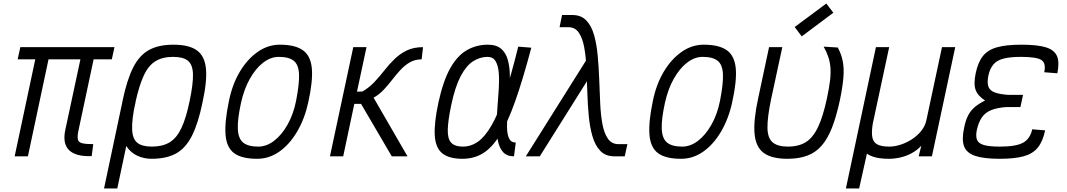

<svg xmlns="http://www.w3.org/2000/svg" viewBox="-20 -885 6040 1087"><path d="M499 -1Q408 2 370.5 -35.5Q333 -73 350 -151L450 -618H628L613 -549H80L95 -618H628L613 -549H510L424 -145Q417 -112 421 -95.5Q425 -79 445.5 -74Q466 -69 508 -69ZM63 0 189 -593H264L138 0Z M838 14Q795 14 757 -3.5Q719 -21 693.5 -60Q668 -99 661.5 -161.5Q655 -224 674 -315Q699 -434 734 -503Q769 -572 823.5 -602Q878 -632 962 -632Q1050 -632 1094.5 -600Q1139 -568 1146 -496.5Q1153 -425 1126 -303Q1102 -186 1066.5 -116Q1031 -46 976.5 -16Q922 14 838 14ZM569 182 673 -309H748L644 182ZM840 -55Q900 -55 940 -79Q980 -103 1007 -160Q1034 -217 1054 -315Q1074 -411 1072.5 -465Q1071 -519 1044 -541Q1017 -563 960 -563Q901 -563 861 -539Q821 -515 794.5 -458.5Q768 -402 746 -303Q726 -208 728 -153.5Q730 -99 757 -77Q784 -55 840 -55Z M1436 14Q1349 14 1306 -17.5Q1263 -49 1257 -121Q1251 -193 1276 -313Q1295 -407 1337.5 -478.5Q1380 -550 1438.5 -591Q1497 -632 1564 -632Q1651 -632 1695 -600.5Q1739 -569 1745.5 -497.5Q1752 -426 1725 -305Q1705 -213 1662.5 -140.5Q1620 -68 1562 -27Q1504 14 1436 14ZM1442 -55Q1489 -55 1532 -88Q1575 -121 1608 -179.5Q1641 -238 1656 -313Q1675 -409 1673 -463.5Q1671 -518 1643.5 -540.5Q1616 -563 1558 -563Q1512 -563 1469.5 -530Q1427 -497 1394.5 -439Q1362 -381 1345 -305Q1324 -210 1326.5 -155Q1329 -100 1357 -77.5Q1385 -55 1442 -55Z M1848 0 1980 -618H2055L2001 -366L2032 -367Q2070 -389 2100 -421Q2130 -453 2157 -487.5Q2184 -522 2214.5 -551.5Q2245 -581 2283.5 -599.5Q2322 -618 2375 -618L2367 -549Q2330 -549 2301 -532.5Q2272 -516 2247.5 -489.5Q2223 -463 2200 -433Q2177 -403 2151.5 -376Q2126 -349 2095 -332L2287 0H2198L2024 -297H1986L1923 0Z M2900 -78 2890 0Q2850 0 2828.5 -23.5Q2807 -47 2799 -87.5Q2791 -128 2791.5 -178Q2792 -228 2796.5 -281.5Q2801 -335 2804 -385Q2807 -435 2803.5 -475Q2800 -515 2785.5 -539Q2771 -563 2740 -563Q2698 -563 2659 -538.5Q2620 -514 2588.5 -454.5Q2557 -395 2535 -292Q2516 -201 2515 -149.5Q2514 -98 2535 -76.5Q2556 -55 2600 -55Q2646 -55 2685.5 -82.5Q2725 -110 2762.5 -174.5Q2800 -239 2837 -348.5Q2874 -458 2914 -621L2988 -615Q2940 -434 2897 -312.5Q2854 -191 2809.5 -119.5Q2765 -48 2714 -17Q2663 14 2598 14Q2523 14 2484.5 -16.5Q2446 -47 2441.5 -117Q2437 -187 2462 -304Q2489 -428 2529.5 -499.5Q2570 -571 2624 -601.5Q2678 -632 2742 -632Q2790 -632 2817 -609Q2844 -586 2855 -546Q2866 -506 2866.5 -457Q2867 -408 2862.5 -355Q2858 -302 2854 -253Q2850 -204 2850.5 -164.5Q2851 -125 2862 -101.5Q2873 -78 2900 -78Z M3458 0Q3408 0 3378.5 -31Q3349 -62 3334 -114Q3319 -166 3313 -231Q3307 -296 3305 -365.5Q3303 -435 3300 -500Q3297 -565 3287.5 -617Q3278 -669 3257 -700Q3236 -731 3198 -731H3148L3162 -800H3221Q3270 -800 3299.5 -769Q3329 -738 3343.5 -686Q3358 -634 3364 -569Q3370 -504 3372.5 -434.5Q3375 -365 3378 -300Q3381 -235 3390.5 -183Q3400 -131 3421.5 -100Q3443 -69 3481 -69H3532L3517 0ZM2957 0 3329 -592 3338 -481 3036 0Z M3836 14Q3749 14 3706 -17.5Q3663 -49 3657 -121Q3651 -193 3676 -313Q3695 -407 3737.5 -478.5Q3780 -550 3838.5 -591Q3897 -632 3964 -632Q4051 -632 4095 -600.5Q4139 -569 4145.5 -497.5Q4152 -426 4125 -305Q4105 -213 4062.5 -140.5Q4020 -68 3962 -27Q3904 14 3836 14ZM3842 -55Q3889 -55 3932 -88Q3975 -121 4008 -179.5Q4041 -238 4056 -313Q4075 -409 4073 -463.5Q4071 -518 4043.5 -540.5Q4016 -563 3958 -563Q3912 -563 3869.5 -530Q3827 -497 3794.5 -439Q3762 -381 3745 -305Q3724 -210 3726.5 -155Q3729 -100 3757 -77.5Q3785 -55 3842 -55Z M4438 14Q4349 14 4304 -19Q4259 -52 4252 -127Q4245 -202 4272 -327L4334 -618H4409L4345 -321Q4324 -219 4325 -161Q4326 -103 4354.5 -79Q4383 -55 4440 -55Q4502 -55 4542.5 -80.5Q4583 -106 4611.5 -166Q4640 -226 4662 -330Q4674 -386 4679 -427.5Q4684 -469 4681.5 -501.5Q4679 -534 4669.5 -562.5Q4660 -591 4643 -621L4723 -616Q4743 -579 4751 -539.5Q4759 -500 4755 -448Q4751 -396 4735 -318Q4715 -225 4690 -161.5Q4665 -98 4631 -59.5Q4597 -21 4549.5 -3.5Q4502 14 4438 14ZM4519 -679 4479 -732 4658 -865 4698 -813Z M4769 182 4939 -618H5014L4921 -184Q4913 -134 4919 -106Q4925 -78 4948.5 -66.5Q4972 -55 5015 -55Q5045 -55 5079 -66Q5113 -77 5143.5 -97Q5174 -117 5196 -144.5Q5218 -172 5225 -206L5313 -618H5388L5256 0H5181L5196 -60Q5173 -35 5143 -18.5Q5113 -2 5079.5 6Q5046 14 5013 14Q4969 14 4938.5 6.5Q4908 -1 4888 -15L4844 182Z M5639 14Q5550 14 5501 -2.5Q5452 -19 5438 -57Q5424 -95 5438 -160Q5446 -201 5459.5 -228.5Q5473 -256 5496 -276.5Q5519 -297 5557 -316Q5516 -342 5503.5 -376Q5491 -410 5504 -471Q5517 -533 5545 -568Q5573 -603 5625 -617.5Q5677 -632 5763 -632Q5853 -632 5901.5 -617Q5950 -602 5964.5 -566.5Q5979 -531 5966 -470L5892 -476Q5903 -528 5875.5 -545.5Q5848 -563 5761 -563Q5700 -563 5662.5 -553.5Q5625 -544 5605 -521Q5585 -498 5576 -459Q5568 -420 5575 -397Q5582 -374 5608.5 -363Q5635 -352 5686 -348H5772L5757 -279H5678Q5625 -275 5591.5 -261.5Q5558 -248 5539 -220.5Q5520 -193 5510 -148Q5503 -112 5512 -92Q5521 -72 5552 -63.5Q5583 -55 5641 -55Q5732 -55 5772 -77Q5812 -99 5824 -153L5897 -147Q5884 -85 5856 -50Q5828 -15 5776.5 -0.5Q5725 14 5639 14Z"/></svg>

Font: Victor Mono
Style: Italic
Weight: 400
Italic angle: -12°
Monospace: yes
Designer: Rune Bjørnerås
Version: Version 1.561;gftools[0.9.30]